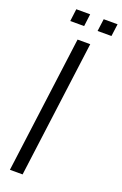

<svg xmlns="http://www.w3.org/2000/svg" viewBox="-175 -980 656 1029"><g transform="rotate(20 152.5 -465.0)"><path d="M148.9 -930.2 140.1 -859.9H61L69.8 -930.2ZM305.2 -930.2 295.9 -859.9H216.8L226.1 -930.2ZM204.1 -779.8 102.1 0H29.8L131.8 -779.8Z"/></g></svg>

Font: Cooper Hewitt
Style: Book Italic
Weight: 706
Designer: Village Type and Design LLC
Foundry: Cooper Hewitt Smithsonian Design Museum
Version: 1.000